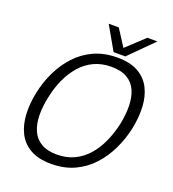

<svg xmlns="http://www.w3.org/2000/svg" viewBox="-150 -951 965 1074"><g transform="rotate(20 332.0 -413.5)"><path d="M277 10Q200 10 151.5 -18Q103 -46 79 -94.5Q55 -143 52 -205Q49 -267 63 -334Q77 -402 106.5 -463.5Q136 -525 180.5 -573Q225 -621 285.5 -648.5Q346 -676 423 -676Q500 -676 548.5 -648.5Q597 -621 621 -573Q645 -525 648 -463.5Q651 -402 637 -334Q623 -267 593.5 -205Q564 -143 519.5 -94.5Q475 -46 414.5 -18Q354 10 277 10ZM289 -50Q347 -50 392.5 -72Q438 -94 472 -133Q506 -172 529 -223.5Q552 -275 565 -334Q577 -393 576 -444Q575 -495 558 -534Q541 -573 504.5 -594.5Q468 -616 410 -616Q352 -616 306.5 -594.5Q261 -573 227 -534Q193 -495 170 -444Q147 -393 135 -334Q122 -275 123 -223.5Q124 -172 141 -133Q158 -94 194.5 -72Q231 -50 289 -50ZM392 -697 542 -837H602L462 -697ZM462 -697H392L312 -837H372Z"/></g></svg>

Font: Epunda Slab Light
Style: Italic
Weight: 300
Italic angle: -12°
Designer: Simon Atzbach
Foundry: typofactur
Version: Version 1.102